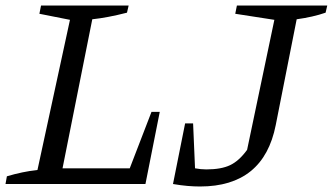

<svg xmlns="http://www.w3.org/2000/svg" viewBox="-31 -668 1208 697"><path d="M519 -262H549L497 0H-11L-6 -28Q51 -45 105 -51L223 -596L112 -618L118 -648H436L430 -622Q360 -604 304 -598L196 -57H440ZM597 0 641 -220H670L677 -57Q698 -53 718 -53Q772 -53 804.5 -68.5Q837 -84 866 -124L965 -596L823 -618L829 -648H1157L1151 -622Q1128 -614 1101.5 -608Q1075 -602 1046 -598L970 -214Q926 9 695 9Q674 9 650 7Q626 5 597 0Z"/></svg>

Font: Piazzolla SC
Style: Italic
Weight: 400
Italic angle: -11.3°
Designer: Juan Pablo del Peral
Foundry: Huerta Tipografica
Version: Version 1.330